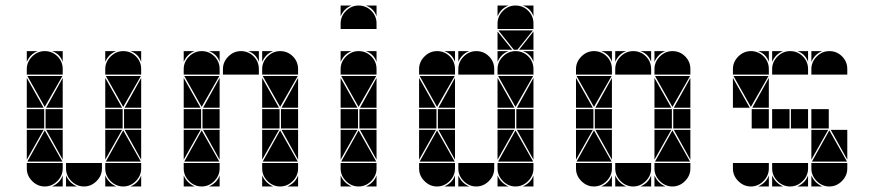

<svg xmlns="http://www.w3.org/2000/svg" viewBox="-20 -677 3164 695"><path d="M142 -492Q169 -492 188 -473Q207 -454 207 -427V-407H77V-427Q77 -453 96.5 -472.5Q116 -492 142 -492ZM426 -492Q453 -492 472 -473Q491 -454 491 -427V-407H361V-427Q361 -453 380.5 -472.5Q400 -492 426 -492ZM426 -2Q400 -2 380.5 -21.5Q361 -41 361 -67V-87H491V-67Q491 -41 471.5 -21.5Q452 -2 426 -2ZM142 -2Q116 -2 96.5 -21.5Q77 -41 77 -67V-87H207V-67Q207 -41 187.5 -21.5Q168 -2 142 -2ZM284 -2Q258 -2 238.5 -21.5Q219 -41 219 -67V-87H349V-67Q349 -41 329.5 -21.5Q310 -2 284 -2ZM363 -92 426 -205 490 -92ZM79 -92 142 -205 206 -92ZM206 -402 142 -290 79 -402ZM490 -402 426 -290 363 -402ZM424 -212H361V-282H424ZM140 -212H77V-282H140ZM491 -212H429V-282H491ZM207 -212H145V-282H207ZM77 -287V-395L138 -287ZM361 -287V-395L422 -287ZM361 -207H422L361 -99ZM77 -207H138L77 -99ZM207 -287H147L207 -395ZM491 -207V-99L431 -207ZM207 -207V-99L147 -207ZM491 -287H431L491 -395ZM219 -42Q231 -14 259 -2H219ZM361 -42Q373 -14 401 -2H361ZM361 -492H401Q387 -487 377 -477Q367 -467 361 -453ZM77 -492H117Q103 -487 93 -477Q83 -467 77 -453ZM168 -2Q182 -8 192 -18Q202 -28 207 -42V-2ZM452 -2Q466 -8 476 -18Q486 -28 491 -42V-2ZM491 -492V-453Q481 -482 452 -492ZM207 -492V-453Q197 -482 168 -492Z M852 -492Q879 -492 898 -473Q917 -454 917 -427V-407H787V-427Q787 -453 806.5 -472.5Q826 -492 852 -492ZM710 -492Q737 -492 756 -473Q775 -454 775 -427V-407H645V-427Q645 -453 664.5 -472.5Q684 -492 710 -492ZM994 -492Q1021 -492 1040 -473Q1059 -454 1059 -427V-407H929V-427Q929 -453 948.5 -472.5Q968 -492 994 -492ZM994 -2Q968 -2 948.5 -21.5Q929 -41 929 -67V-87H1059V-67Q1059 -41 1039.5 -21.5Q1020 -2 994 -2ZM710 -2Q684 -2 664.5 -21.5Q645 -41 645 -67V-87H775V-67Q775 -41 755.5 -21.5Q736 -2 710 -2ZM931 -92 994 -205 1058 -92ZM647 -92 710 -205 774 -92ZM774 -402 710 -290 647 -402ZM1058 -402 994 -290 931 -402ZM992 -212H929V-282H992ZM708 -212H645V-282H708ZM1059 -212H997V-282H1059ZM775 -212H713V-282H775ZM645 -287V-395L706 -287ZM929 -287V-395L990 -287ZM929 -207H990L929 -99ZM645 -207H706L645 -99ZM775 -287H715L775 -395ZM1059 -207V-99L999 -207ZM775 -207V-99L715 -207ZM1059 -287H999L1059 -395ZM645 -42Q657 -14 685 -2H645ZM929 -42Q941 -14 969 -2H929ZM929 -492H969Q955 -487 945 -477Q935 -467 929 -453ZM645 -492H685Q671 -487 661 -477Q651 -467 645 -453ZM736 -2Q750 -8 760 -18Q770 -28 775 -42V-2ZM1020 -2Q1034 -8 1044 -18Q1054 -28 1059 -42V-2ZM917 -492V-453Q907 -482 878 -492ZM775 -492V-453Q765 -482 736 -492Z M1278 -492Q1305 -492 1324 -473Q1343 -454 1343 -427V-407H1213V-427Q1213 -453 1232.5 -472.5Q1252 -492 1278 -492ZM1278 -657Q1305 -657 1324 -638Q1343 -619 1343 -592V-572H1213V-592Q1213 -618 1232.5 -637.5Q1252 -657 1278 -657ZM1278 -2Q1252 -2 1232.5 -21.5Q1213 -41 1213 -67V-87H1343V-67Q1343 -41 1323.5 -21.5Q1304 -2 1278 -2ZM1215 -92 1278 -205 1342 -92ZM1342 -402 1278 -290 1215 -402ZM1276 -212H1213V-282H1276ZM1343 -212H1281V-282H1343ZM1213 -287V-395L1274 -287ZM1213 -207H1274L1213 -99ZM1343 -287H1283L1343 -395ZM1343 -207V-99L1283 -207ZM1213 -42Q1225 -14 1253 -2H1213ZM1213 -492H1253Q1239 -487 1229 -477Q1219 -467 1213 -453ZM1304 -2Q1318 -8 1328 -18Q1338 -28 1343 -42V-2ZM1213 -657H1253Q1239 -652 1229 -642Q1219 -632 1213 -618ZM1343 -492V-453Q1333 -482 1304 -492ZM1343 -657V-618Q1333 -647 1304 -657Z M1704 -492Q1731 -492 1750 -473Q1769 -454 1769 -427V-407H1639V-427Q1639 -453 1658.5 -472.5Q1678 -492 1704 -492ZM1562 -492Q1589 -492 1608 -473Q1627 -454 1627 -427V-407H1497V-427Q1497 -453 1516.5 -472.5Q1536 -492 1562 -492ZM1846 -492Q1873 -492 1892 -473Q1911 -454 1911 -427V-407H1781V-427Q1781 -453 1800.5 -472.5Q1820 -492 1846 -492ZM1846 -657Q1873 -657 1892 -638Q1911 -619 1911 -592V-572H1781V-592Q1781 -618 1800.5 -637.5Q1820 -657 1846 -657ZM1846 -2Q1820 -2 1800.5 -21.5Q1781 -41 1781 -67V-87H1911V-67Q1911 -41 1891.5 -21.5Q1872 -2 1846 -2ZM1562 -2Q1536 -2 1516.5 -21.5Q1497 -41 1497 -67V-87H1627V-67Q1627 -41 1607.5 -21.5Q1588 -2 1562 -2ZM1704 -2Q1678 -2 1658.5 -21.5Q1639 -41 1639 -67V-87H1769V-67Q1769 -41 1749.5 -21.5Q1730 -2 1704 -2ZM1783 -92 1846 -205 1910 -92ZM1499 -92 1562 -205 1626 -92ZM1626 -402 1562 -290 1499 -402ZM1910 -402 1846 -290 1783 -402ZM1909 -567 1853 -497H1840L1784 -567ZM1844 -212H1781V-282H1844ZM1560 -212H1497V-282H1560ZM1911 -212H1849V-282H1911ZM1627 -212H1565V-282H1627ZM1497 -287V-395L1558 -287ZM1781 -287V-395L1842 -287ZM1781 -207H1842L1781 -99ZM1497 -207H1558L1497 -99ZM1627 -287H1567L1627 -395ZM1911 -207V-99L1851 -207ZM1627 -207V-99L1567 -207ZM1911 -287H1851L1911 -395ZM1781 -497V-563L1834 -497ZM1911 -497H1859L1911 -563ZM1639 -42Q1651 -14 1679 -2H1639ZM1781 -42Q1793 -14 1821 -2H1781ZM1781 -492H1821Q1807 -487 1797 -477Q1787 -467 1781 -453ZM1781 -657H1821Q1807 -652 1797 -642Q1787 -632 1781 -618ZM1588 -2Q1602 -8 1612 -18Q1622 -28 1627 -42V-2ZM1639 -492H1679Q1665 -487 1655 -477Q1645 -467 1639 -453ZM1872 -2Q1886 -8 1896 -18Q1906 -28 1911 -42V-2ZM1911 -492V-453Q1901 -482 1872 -492ZM1911 -657V-618Q1901 -647 1872 -657ZM1627 -492V-453Q1617 -482 1588 -492Z M2272 -492Q2299 -492 2318 -473Q2337 -454 2337 -427V-407H2207V-427Q2207 -453 2226.5 -472.5Q2246 -492 2272 -492ZM2130 -492Q2157 -492 2176 -473Q2195 -454 2195 -427V-407H2065V-427Q2065 -453 2084.5 -472.5Q2104 -492 2130 -492ZM2414 -492Q2441 -492 2460 -473Q2479 -454 2479 -427V-407H2349V-427Q2349 -453 2368.5 -472.5Q2388 -492 2414 -492ZM2414 -2Q2388 -2 2368.5 -21.5Q2349 -41 2349 -67V-87H2479V-67Q2479 -41 2459.5 -21.5Q2440 -2 2414 -2ZM2130 -2Q2104 -2 2084.5 -21.5Q2065 -41 2065 -67V-87H2195V-67Q2195 -41 2175.5 -21.5Q2156 -2 2130 -2ZM2272 -2Q2246 -2 2226.5 -21.5Q2207 -41 2207 -67V-87H2337V-67Q2337 -41 2317.5 -21.5Q2298 -2 2272 -2ZM2351 -92 2414 -205 2478 -92ZM2067 -92 2130 -205 2194 -92ZM2194 -402 2130 -290 2067 -402ZM2478 -402 2414 -290 2351 -402ZM2412 -212H2349V-282H2412ZM2128 -212H2065V-282H2128ZM2479 -212H2417V-282H2479ZM2195 -212H2133V-282H2195ZM2065 -287V-395L2126 -287ZM2349 -287V-395L2410 -287ZM2349 -207H2410L2349 -99ZM2065 -207H2126L2065 -99ZM2195 -287H2135L2195 -395ZM2479 -207V-99L2419 -207ZM2195 -207V-99L2135 -207ZM2479 -287H2419L2479 -395ZM2207 -42Q2219 -14 2247 -2H2207ZM2349 -42Q2361 -14 2389 -2H2349ZM2349 -492H2389Q2375 -487 2365 -477Q2355 -467 2349 -453ZM2298 -2Q2312 -8 2322 -18Q2332 -28 2337 -42V-2ZM2156 -2Q2170 -8 2180 -18Q2190 -28 2195 -42V-2ZM2207 -492H2247Q2233 -487 2223 -477Q2213 -467 2207 -453ZM2337 -492V-453Q2327 -482 2298 -492ZM2195 -492V-453Q2185 -482 2156 -492Z M2840 -492Q2867 -492 2886 -473Q2905 -454 2905 -427V-407H2775V-427Q2775 -453 2794.5 -472.5Q2814 -492 2840 -492ZM2698 -492Q2725 -492 2744 -473Q2763 -454 2763 -427V-407H2633V-427Q2633 -453 2652.5 -472.5Q2672 -492 2698 -492ZM2982 -492Q3009 -492 3028 -473Q3047 -454 3047 -427V-407H2917V-427Q2917 -453 2936.5 -472.5Q2956 -492 2982 -492ZM2982 -2Q2956 -2 2936.5 -21.5Q2917 -41 2917 -67V-87H3047V-67Q3047 -41 3027.5 -21.5Q3008 -2 2982 -2ZM2698 -2Q2672 -2 2652.5 -21.5Q2633 -41 2633 -67V-87H2763V-67Q2763 -41 2743.5 -21.5Q2724 -2 2698 -2ZM2840 -2Q2814 -2 2794.5 -21.5Q2775 -41 2775 -67V-87H2905V-67Q2905 -41 2885.5 -21.5Q2866 -2 2840 -2ZM2919 -92 2982 -205 3046 -92ZM2762 -402 2698 -290 2635 -402ZM2838 -212H2775V-282H2838ZM2980 -212H2917V-282H2980ZM2905 -212H2843V-282H2905ZM2763 -212H2701V-282H2763ZM2633 -287V-395L2694 -287ZM2917 -207H2978L2917 -99ZM2763 -287H2703L2763 -395ZM3047 -207V-99L2987 -207ZM2775 -42Q2787 -14 2815 -2H2775ZM2917 -42Q2929 -14 2957 -2H2917ZM2917 -492H2957Q2943 -487 2933 -477Q2923 -467 2917 -453ZM2866 -2Q2880 -8 2890 -18Q2900 -28 2905 -42V-2ZM2724 -2Q2738 -8 2748 -18Q2758 -28 2763 -42V-2ZM2775 -492H2815Q2801 -487 2791 -477Q2781 -467 2775 -453ZM2905 -492V-453Q2895 -482 2866 -492ZM2763 -492V-453Q2753 -482 2724 -492Z"/></svg>

Font: CAT DyFa
Style: Regular
Weight: 400
Designer: Peter Wiegel
Foundry: Peter Wiegel
Version: Version 1.001; ttfautohint (v1.3)